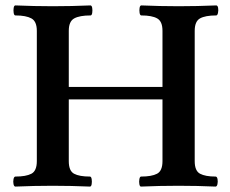

<svg xmlns="http://www.w3.org/2000/svg" viewBox="-20 -686 851 709"><path d="M37 3Q31.9 3 29.9 -6Q28 -15 29.9 -24.5Q31.9 -34 37 -34Q76 -34 96 -44.5Q116 -55 116 -91V-572Q116 -607 96 -618Q76 -629 37 -629Q32 -629 30.5 -638.5Q29 -648 30.5 -657Q32 -666 37 -666Q106 -663 174.8 -663Q244.8 -663 313.6 -666Q319 -666 320.5 -656.8Q322 -647.5 320.5 -638.2Q319 -629 314.3 -629Q274 -629 254 -618Q234 -607 234 -572.3V-365H580V-572.3Q580 -607 560.5 -618Q541 -629 502 -629Q497 -629 495.5 -638.5Q494 -648 495.5 -657Q497 -666 502 -666Q571.4 -663 639.6 -663Q709 -663 778.3 -666Q783.8 -666 785.4 -657Q787 -648 785 -638.5Q783 -629 778.3 -629Q738 -629 718.5 -618Q699 -607 699 -572V-91Q699 -55 718.7 -44.5Q738.4 -34 776 -34Q781.6 -34 783.3 -24.5Q785 -15 783 -6Q781 3 775.7 3Q709 0 639 0Q569.3 0 500.6 3Q496.3 3 494.6 -6Q493 -15 494.7 -24.5Q496.4 -34 501 -34Q540 -34 560 -44.5Q580 -55 580 -91V-319H234V-90.6Q234 -55 253.5 -44.5Q273 -34 312 -34Q317 -34 318.5 -24.5Q320 -15 318.5 -6Q317 3 312 3Q243 0 174 0Q106 0 37 3Z"/></svg>

Font: Junicode VF
Style: Regular
Weight: 400
Designer: Peter S. Baker
Version: Version 2.213